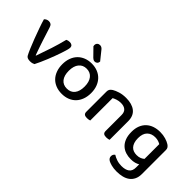

<svg xmlns="http://www.w3.org/2000/svg" viewBox="-30 -1364 2227 2227"><g transform="rotate(45 1084.0 -250.0)"><path d="M426 -478Q448 -478 462 -467.5Q476 -457 476 -434Q476 -422 468.5 -393.5Q461 -365 448 -327Q435 -289 419 -245Q403 -201 385 -157.5Q367 -114 349.5 -74.5Q332 -35 317 -7Q309 -2 293 2.5Q277 7 257 7Q208 7 193 -20Q179 -45 156 -98.5Q133 -152 109 -215.5Q85 -279 62.5 -342.5Q40 -406 27 -452Q36 -463 51 -470.5Q66 -478 83 -478Q106 -478 119.5 -467.5Q133 -457 141 -431L196 -259Q202 -240 210 -217Q218 -194 226 -170.5Q234 -147 242 -125.5Q250 -104 255 -89H260Q294 -183 325 -278.5Q356 -374 379 -467Q398 -478 426 -478Z M1020 -234Q1020 -177 1003 -131Q986 -85 955.5 -53Q925 -21 881 -3.5Q837 14 783 14Q729 14 685 -3.5Q641 -21 610.5 -53Q580 -85 563 -131Q546 -177 546 -234Q546 -291 563 -337Q580 -383 611 -415Q642 -447 686 -464.5Q730 -482 783 -482Q836 -482 880 -464.5Q924 -447 955 -414.5Q986 -382 1003 -336.5Q1020 -291 1020 -234ZM783 -398Q723 -398 688 -355Q653 -312 653 -234Q653 -156 687 -113.5Q721 -71 783 -71Q845 -71 879 -113.5Q913 -156 913 -234Q913 -311 878.5 -354.5Q844 -398 783 -398ZM654 -637Q652 -647 652 -653Q652 -675 665.5 -688Q679 -701 699 -701Q726 -701 745 -678L835 -566Q833 -544 820.5 -532.5Q808 -521 791 -521Q777 -521 768 -526Q759 -531 749 -540Z M1449 -303Q1449 -352 1421.5 -375Q1394 -398 1347 -398Q1312 -398 1284.5 -389Q1257 -380 1237 -369V-2Q1230 1 1217.5 3.5Q1205 6 1190 6Q1161 6 1147 -5Q1133 -16 1133 -42V-372Q1133 -395 1142 -409Q1151 -423 1172 -437Q1200 -454 1245 -468Q1290 -482 1347 -482Q1444 -482 1499 -438.5Q1554 -395 1554 -307V-2Q1547 1 1534 3.5Q1521 6 1506 6Q1477 6 1463 -5Q1449 -16 1449 -42V-303Z M1998 -44Q1979 -32 1951.5 -24Q1924 -16 1886 -16Q1842 -16 1802.5 -28.5Q1763 -41 1733 -68.5Q1703 -96 1685.5 -140Q1668 -184 1668 -248Q1668 -306 1685.5 -349.5Q1703 -393 1734.5 -422.5Q1766 -452 1809.5 -467Q1853 -482 1906 -482Q1955 -482 1996.5 -469.5Q2038 -457 2064 -440Q2081 -429 2090.5 -415Q2100 -401 2100 -381V13Q2100 63 2082.5 99Q2065 135 2034.5 157.5Q2004 180 1962 190.5Q1920 201 1872 201Q1821 201 1784 191Q1747 181 1730 171Q1699 152 1699 121Q1699 104 1706 92.5Q1713 81 1724 74Q1747 90 1785 103Q1823 116 1866 116Q1929 116 1963.5 90.5Q1998 65 1998 8ZM1901 -98Q1935 -98 1958 -108Q1981 -118 1997 -132V-374Q1982 -383 1960 -390.5Q1938 -398 1908 -398Q1847 -398 1810 -361Q1773 -324 1773 -249Q1773 -208 1783 -179Q1793 -150 1810 -132Q1827 -114 1850.5 -106Q1874 -98 1901 -98Z"/></g></svg>

Font: Baloo Bhaina 2 Medium
Style: Regular
Weight: 500
Designer: Yesha Goshar, Manish Minz, Shuchita Grover and Ek Type
Foundry: Ek Type
Version: Version 1.640;hotconv 1.0.111;makeotfexe 2.5.65597; ttfautoh